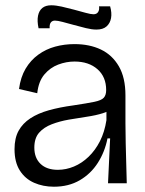

<svg xmlns="http://www.w3.org/2000/svg" viewBox="-20 -694 550 727"><path d="M184 13Q143 13 109 -2Q75 -17 55 -48.5Q35 -80 35 -129Q35 -171 50.5 -199Q66 -227 95 -246Q124 -265 165 -276.5Q206 -288 258 -295Q311 -303 337.5 -308.5Q364 -314 373 -324Q382 -334 382 -353Q382 -403 349 -432Q316 -461 262 -461Q231 -461 200.5 -449.5Q170 -438 148 -412Q126 -386 121 -341L52 -357Q58 -402 77 -434Q96 -466 125 -487Q154 -508 189 -517.5Q224 -527 262 -527Q319 -527 362 -506.5Q405 -486 430 -443Q455 -400 455 -333V-227Q455 -190 456 -151.5Q457 -113 458 -74.5Q459 -36 460 0H389Q391 -44 393 -85Q395 -126 397 -170H387Q377 -119 350.5 -77.5Q324 -36 282 -11.5Q240 13 184 13ZM199 -51Q230 -51 260 -63.5Q290 -76 315.5 -100.5Q341 -125 358.5 -159.5Q376 -194 383 -239V-285L410 -290Q397 -274 370 -265.5Q343 -257 309 -252Q275 -247 240.5 -241Q206 -235 176 -223.5Q146 -212 128 -191.5Q110 -171 110 -135Q110 -96 133.5 -73.5Q157 -51 199 -51ZM345 -582Q328 -582 305.5 -587.5Q283 -593 259.5 -599.5Q236 -606 217 -611Q198 -616 188 -616Q178 -616 172.5 -609Q167 -602 168 -587H126Q120 -615 124 -634.5Q128 -654 140.5 -664Q153 -674 174 -674Q191 -674 213.5 -669Q236 -664 260 -657.5Q284 -651 304 -645.5Q324 -640 334 -640Q346 -640 351.5 -648.5Q357 -657 355 -670H397Q404 -645 400.5 -625.5Q397 -606 383.5 -594Q370 -582 345 -582Z"/></svg>

Font: Bricolage Grotesque 72pt Light
Style: Regular
Weight: 300
Designer: Mathieu Triay
Foundry: Atelier Triay
Version: Version 1.001;gftools[0.9.33.dev8+g029e19f]